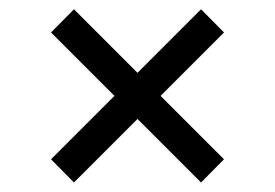

<svg xmlns="http://www.w3.org/2000/svg" viewBox="-20 -455 592 414"><path d="M90 -111.5 413.5 -435 463 -385 139.5 -61.5ZM90 -385 139.5 -435 463 -111.5 413.5 -61.5Z"/></svg>

Font: Newsreader 9pt
Style: Regular
Weight: 400
Designer: Hugues Gentile
Foundry: Production Type
Version: Version 1.003